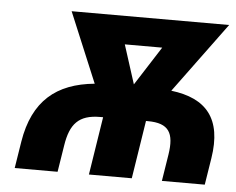

<svg xmlns="http://www.w3.org/2000/svg" viewBox="-43 -579 773 629"><g transform="rotate(5 343.0 -264.0)"><path d="M27 0H168L182 -88C193 -159 221 -191 291 -191H301L271 0H412L442 -191H448C518 -191 536 -159 525 -88L511 0H652L666 -88C687 -220 632 -283 516 -297L686 -528H168L264 -298C139 -286 63 -224 41 -88ZM351 -435H474L392 -307Z"/></g></svg>

Font: Asimov Pro
Style: BdObl
Weight: 700
Designer: Google
Version: Version 2.000980; 2014